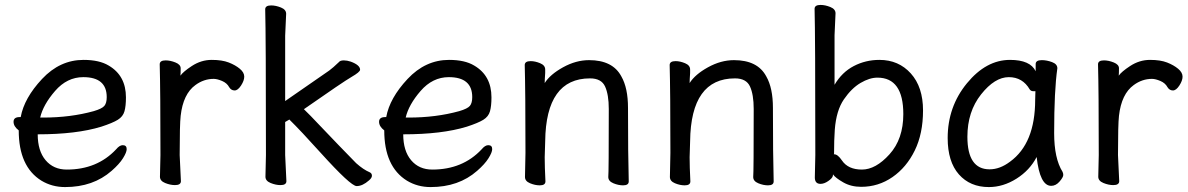

<svg xmlns="http://www.w3.org/2000/svg" viewBox="-20 -735 4820 779"><path d="M155 -258Q266 -258 360 -284Q394 -294 403.5 -305.5Q413 -317 413 -341Q413 -422 318 -422Q252 -422 203.5 -366Q155 -310 143 -258ZM244 24Q191 24 148 -2Q56 -59 56 -206Q35 -222 35 -241Q35 -260 60 -260H64Q78 -337 150.5 -414.5Q223 -492 319 -492Q383 -492 421 -469Q491 -428 491 -340Q491 -305 485 -283.5Q479 -262 458 -249Q437 -236 391 -221Q290 -190 133 -190Q133 -123 165 -85Q197 -47 251 -47Q374 -47 451 -129Q465 -146 478 -146Q494 -146 494 -130Q494 -117 479 -93Q464 -69 433 -42Q358 24 244 24Z M690 16Q671 16 650 7.5Q629 -1 629 -18L631 -106Q631 -367 628 -474Q628 -490 652 -490Q671 -490 692 -481.5Q713 -473 713 -458Q713 -436 712 -428Q723 -444 758 -467Q796 -492 839 -492Q881 -492 908 -481.5Q935 -471 953 -456Q971 -441 971 -424Q971 -408 958 -388Q945 -368 932 -368Q918 -368 910 -381Q901 -398 881 -406.5Q861 -415 847 -415Q807 -415 773 -390Q723 -354 713 -265Q709 -230 709 -106L714 0Q714 16 690 16Z M1281 -115Q1200 -205 1154 -250L1137 -240V-106L1142 0Q1142 16 1118 16Q1099 16 1078 7.5Q1057 -1 1057 -18L1059 -106Q1059 -590 1056 -697Q1056 -713 1080 -713Q1099 -713 1120 -704.5Q1141 -696 1141 -679L1137 -590V-325L1316 -449Q1331 -460 1355 -483Q1360 -490 1375 -490Q1388 -490 1403 -485Q1441 -471 1441 -452Q1441 -443 1406.5 -423Q1372 -403 1213 -292Q1237 -269 1275.5 -228Q1314 -187 1354 -146Q1394 -105 1425 -73Q1454 -47 1480 -36Q1489 -32 1489 -22Q1489 -13 1477 -3Q1451 20 1427 20Q1403 20 1281 -115Z M1638 -258Q1749 -258 1843 -284Q1877 -294 1886.5 -305.5Q1896 -317 1896 -341Q1896 -422 1801 -422Q1735 -422 1686.5 -366Q1638 -310 1626 -258ZM1727 24Q1674 24 1631 -2Q1539 -59 1539 -206Q1518 -222 1518 -241Q1518 -260 1543 -260H1547Q1561 -337 1633.5 -414.5Q1706 -492 1802 -492Q1866 -492 1904 -469Q1974 -428 1974 -340Q1974 -305 1968 -283.5Q1962 -262 1941 -249Q1920 -236 1874 -221Q1773 -190 1616 -190Q1616 -123 1648 -85Q1680 -47 1734 -47Q1857 -47 1934 -129Q1948 -146 1961 -146Q1977 -146 1977 -130Q1977 -117 1962 -93Q1947 -69 1916 -42Q1841 24 1727 24Z M2508 17Q2489 17 2468.5 8.5Q2448 0 2448 -17Q2450 -34 2450 -293Q2450 -351 2435 -384Q2420 -417 2374 -417Q2195 -417 2192 -162L2190 -97Q2190 -59 2193 1Q2193 17 2170 17Q2151 17 2130.5 8.5Q2110 0 2110 -17L2112 -115Q2112 -364 2109 -471Q2109 -487 2133 -487Q2151 -487 2171.5 -478.5Q2192 -470 2192 -453V-439Q2190 -411 2190 -398Q2212 -433 2264.5 -462Q2317 -491 2370 -491Q2466 -491 2501 -425Q2528 -378 2528 -297Q2528 -105 2531 1Q2531 17 2508 17Z M3096 17Q3077 17 3056.5 8.5Q3036 0 3036 -17Q3038 -34 3038 -293Q3038 -351 3023 -384Q3008 -417 2962 -417Q2783 -417 2780 -162L2778 -97Q2778 -59 2781 1Q2781 17 2758 17Q2739 17 2718.5 8.5Q2698 0 2698 -17L2700 -115Q2700 -364 2697 -471Q2697 -487 2721 -487Q2739 -487 2759.5 -478.5Q2780 -470 2780 -453V-439Q2778 -411 2778 -398Q2800 -433 2852.5 -462Q2905 -491 2958 -491Q3054 -491 3089 -425Q3116 -378 3116 -297Q3116 -105 3119 1Q3119 17 3096 17Z M3645 -272Q3645 -420 3540 -420Q3508 -420 3471.5 -398.5Q3435 -377 3404 -332Q3373 -287 3367 -209Q3364 -167 3364 -111L3363 -110Q3363 -109 3365 -109Q3379 -109 3396 -84Q3421 -47 3477 -47Q3533 -47 3589 -109Q3645 -171 3645 -272ZM3474 23Q3433 23 3401.5 5Q3370 -13 3360 -27V-30L3359 -21Q3357 -12 3340.5 -0.5Q3324 11 3309 11Q3286 11 3286 -15L3288 -106Q3288 -593 3285 -699Q3285 -715 3309 -715Q3328 -715 3349 -706.5Q3370 -698 3370 -681L3366 -592V-391Q3396 -442 3444 -467Q3492 -492 3548 -492Q3626 -492 3675.5 -437Q3725 -382 3725 -287Q3725 -193 3691.5 -124.5Q3658 -56 3601 -16.5Q3544 23 3474 23Z M3995 -48Q4037 -48 4078 -79Q4180 -153 4180 -330L4181 -365H4172Q4163 -365 4158 -372Q4129 -422 4073 -422Q4016 -422 3960.5 -352Q3905 -282 3905 -180Q3905 -48 3995 -48ZM3992 24Q3916 24 3870.5 -27.5Q3825 -79 3825 -175Q3825 -302 3903 -397Q3981 -492 4078 -492Q4160 -492 4182 -446V-475Q4182 -491 4207 -491Q4227 -491 4248.5 -483Q4270 -475 4270 -458Q4257 -368 4257 -195Q4257 -92 4291 -38Q4294 -32 4294 -25Q4294 -16 4279 1.5Q4264 19 4245 19Q4199 19 4186 -98Q4158 -44 4104 -10Q4050 24 3992 24Z M4497 16Q4478 16 4457 7.5Q4436 -1 4436 -18L4438 -106Q4438 -367 4435 -474Q4435 -490 4459 -490Q4478 -490 4499 -481.5Q4520 -473 4520 -458Q4520 -436 4519 -428Q4530 -444 4565 -467Q4603 -492 4646 -492Q4688 -492 4715 -481.5Q4742 -471 4760 -456Q4778 -441 4778 -424Q4778 -408 4765 -388Q4752 -368 4739 -368Q4725 -368 4717 -381Q4708 -398 4688 -406.5Q4668 -415 4654 -415Q4614 -415 4580 -390Q4530 -354 4520 -265Q4516 -230 4516 -106L4521 0Q4521 16 4497 16Z"/></svg>

Font: LXGW WenKai Medium
Style: Regular
Weight: 500
Designer: LXGW / Fontworks Inc.
Foundry: LXGW / Fontworks Inc.
Version: Version 1.501; October 10, 2024